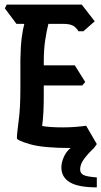

<svg xmlns="http://www.w3.org/2000/svg" viewBox="-20 -659 438 829"><path d="M284 -20Q165 -20 109 -36.5Q53 -53 53 -62Q53 -82 60.5 -137Q68 -192 68 -275V-402Q69 -460 74 -497.5Q79 -535 85 -556H51L1 -623L9 -639H333L389 -567L340 -524H319Q308 -542 293.5 -549Q279 -556 252 -556H189Q182 -529 175.5 -488Q169 -447 169 -391V-377H303L348 -305L335 -290H169V-250Q169 -207 167.5 -176.5Q166 -146 162 -115Q178 -112 201 -110.5Q224 -109 252 -109Q279 -109 304.5 -111Q330 -113 352 -116L398 -37L386 -20Q359 5 342.5 28Q326 51 326 72Q326 89 340.5 96.5Q355 104 398 107V150Q318 150 281.5 128Q245 106 245 64Q245 43 255.5 19Q266 -5 285 -20Z"/></svg>

Font: Jaini
Style: Regular
Weight: 400
Designer: Maithili Shingre, Girish Dalvi (Devanagari), Taresh Vohra (Latin)
Foundry: Ek Type
Version: Version 2.000; ttfautohint (v1.8.4.7-5d5b)